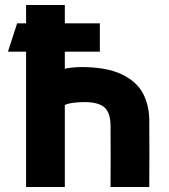

<svg xmlns="http://www.w3.org/2000/svg" viewBox="-20 -753 680 773"><path d="M85 0V-733H241V-476Q251 -479 270.5 -481Q290 -483 307 -483Q408 -483 468.5 -454.5Q529 -426 554.5 -379Q580 -332 581 -271Q582 -136 581 0H425Q426 -125 425 -250Q424 -301 399.5 -321.5Q375 -342 320 -342Q296 -342 274 -339Q252 -336 241 -330V0ZM382 -659V-545H12L49 -659Z"/></svg>

Font: Kreadon
Style: Regular
Weight: 400
Designer: kohakuno
Foundry: StudioGnu
Version: Version 1.000;Glyphs 3.1.2 (3151)